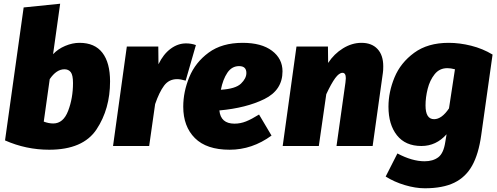

<svg xmlns="http://www.w3.org/2000/svg" viewBox="-20 -784 2669 1031"><path d="M571 -347Q571 -199 498.5 -89.5Q426 20 244 20Q120 20 7 -30L107 -744L303 -764L265 -493Q291 -521 330 -537.5Q369 -554 407 -554Q489 -554 530 -500.5Q571 -447 571 -347ZM247 -359 215 -131Q241 -121 266 -121Q320 -121 346 -189Q372 -257 372 -338Q372 -381 360 -396.5Q348 -412 326 -412Q283 -412 247 -359Z M1032 -542 977 -351Q950 -359 931 -359Q887 -359 861 -324Q835 -289 813 -225L781 0H587L661 -534H830L831 -439Q857 -493 896 -522Q935 -551 979 -551Q1007 -551 1032 -542Z M1158 -191Q1165 -120 1239 -120Q1271 -120 1301 -132Q1331 -144 1371 -169L1438 -56Q1334 20 1213 20Q1089 20 1026.5 -42.5Q964 -105 964 -211Q964 -291 996.5 -370Q1029 -449 1100.5 -501.5Q1172 -554 1283 -554Q1384 -554 1440.5 -511.5Q1497 -469 1497 -401Q1497 -300 1399.5 -252Q1302 -204 1158 -191ZM1303 -392Q1303 -429 1264 -429Q1225 -429 1201 -393.5Q1177 -358 1166 -302Q1245 -307 1274 -335Q1303 -363 1303 -392Z M2038 -428Q2038 -405 2036 -393L1981 0H1787L1835 -341Q1837 -359 1837 -364Q1837 -393 1819 -393Q1801 -393 1780 -364.5Q1759 -336 1732 -278L1692 0H1498L1572 -534H1741L1742 -446Q1774 -495 1822 -524.5Q1870 -554 1921 -554Q1976 -554 2007 -521Q2038 -488 2038 -428Z M2625 -491 2564 -58Q2550 43 2515.5 105Q2481 167 2419.5 197Q2358 227 2261 227Q2211 227 2154 210Q2097 193 2051 164L2114 40Q2193 82 2260 82Q2305 82 2333.5 60.5Q2362 39 2371 -21L2378 -63Q2322 0 2243 0Q2157 0 2111.5 -57.5Q2066 -115 2066 -211Q2066 -290 2098.5 -368.5Q2131 -447 2204 -500.5Q2277 -554 2389 -554Q2448 -554 2510 -538.5Q2572 -523 2625 -491ZM2265 -218Q2265 -144 2311 -144Q2352 -144 2391 -202L2423 -412Q2400 -418 2382 -418Q2340 -418 2314 -385.5Q2288 -353 2276.5 -307Q2265 -261 2265 -218Z"/></svg>

Font: Fira Sans Black
Style: Italic
Weight: 900
Italic angle: -8°
Designer: Carrois Corporate & Edenspiekermann AG
Foundry: Carrois Corporate GbR & Edenspiekermann AG
Version: Version 4.203